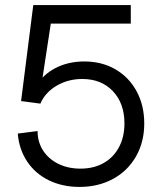

<svg xmlns="http://www.w3.org/2000/svg" viewBox="-20 -720 628 756"><path d="M50 -194 128 -204Q128 -161 149.5 -127.5Q171 -94 209.5 -75Q248 -56 297 -56Q349 -56 388 -78Q427 -100 448.5 -140.5Q470 -181 470 -234Q470 -313 424.5 -361Q379 -409 304 -409Q248 -409 203 -382.5Q158 -356 139 -312L63 -322L111 -700H495V-627H180L142 -378H121Q147 -425 197.5 -451.5Q248 -478 312 -478Q381 -478 434.5 -447Q488 -416 518 -360.5Q548 -305 548 -234Q548 -161 515.5 -104Q483 -47 425 -15.5Q367 16 293 16Q226 16 172.5 -10Q119 -36 87 -84Q55 -132 50 -194Z"/></svg>

Font: Uncut Sans Variable
Style: Regular
Weight: 400
Designer: Kasper Nordkvist
Foundry: UNCUT.wtf
Version: Version 1.304;Glyphs 3.2 (3246)